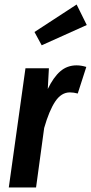

<svg xmlns="http://www.w3.org/2000/svg" viewBox="-20 -832 405 852"><path d="M363 -535 325 -417Q307 -422 290 -422Q252 -422 225 -381.5Q198 -341 176 -264L140 0H19L93 -529H197L192 -437Q217 -489 247.5 -515.5Q278 -542 320 -542Q340 -542 363 -535ZM320 -812 365 -721 165 -631 133 -690Z"/></svg>

Font: Fira Sans Extra Condensed Medium
Style: Italic
Weight: 500
Width: 3
Italic angle: -8°
Designer: Carrois Corporate & Edenspiekermann AG
Foundry: Carrois Corporate GbR & Edenspiekermann AG
Version: Version 4.203